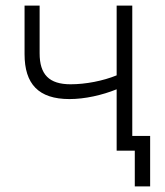

<svg xmlns="http://www.w3.org/2000/svg" viewBox="-20 -540 591 688"><path d="M463 128H518V-53H454V-520H398V-270C349 -250 287 -238 233 -238C156 -238 122 -273 122 -349V-520H68V-346C68 -239 118 -185 229 -185C284 -185 346 -199 398 -220V0H463Z"/></svg>

Font: Fixel Text Light
Style: Regular
Weight: 300
Width: 4
Designer: AlfaBravo + MacPaw
Foundry: Kyrylo Tkachov, Marchela Mozhyna, Serhii Makarenko, Maria Weinstein, Zakhar Kryvoshyya
Version: Version 1.211